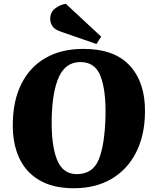

<svg xmlns="http://www.w3.org/2000/svg" viewBox="-20 -986 827 1021"><path d="M48 -332Q50 -454 95 -542.5Q140 -631 223.5 -678.5Q307 -726 424 -726Q589 -726 671 -636Q753 -546 751 -390Q750 -267 704 -176Q658 -85 573.5 -35Q489 15 372 15Q262 15 189 -28Q116 -71 81 -148.5Q46 -226 48 -332ZM255 -356Q252 -217 282.5 -138.5Q313 -60 388 -60Q473 -60 505 -137.5Q537 -215 541 -368Q544 -504 515 -580Q486 -656 408 -656Q330 -656 294 -578.5Q258 -501 255 -356ZM518 -791 493 -752 308 -816Q271 -828 259 -846.5Q247 -865 247 -887Q247 -921 273 -941Q299 -961 330 -966Z"/></svg>

Font: Literata 36pt ExtraBold
Style: Italic
Weight: 800
Italic angle: -2°
Designer: Latin by Veronika Burian and Jose Scaglione. Greek by Irene Vlachou. Cyrillic by Vera Evstafieva
Foundry: TypeTogether
Version: Version 3.002